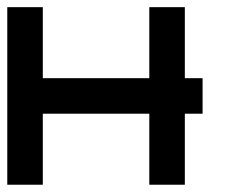

<svg xmlns="http://www.w3.org/2000/svg" viewBox="-20 -508 626 528"><path d="M97.7 -195.3V0H0V-488.3H97.7V-293H390.6V-488.3H488.3V-293H537.1V-195.3H488.3V0H390.6V-195.3Z"/></svg>

Font: Arounder
Style: Regular
Weight: 400
Designer: Maxim Raikov
Foundry: Maxim Raikov
Version: Version 1.00 March 23, 2021, initial release